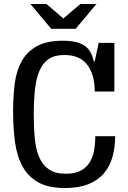

<svg xmlns="http://www.w3.org/2000/svg" viewBox="-20 -936 644 967"><path d="M304 -659Q255 -659 225 -638.5Q195 -618 178.5 -579Q162 -540 156 -484Q150 -428 150 -357Q150 -291 155.5 -236.5Q161 -182 178 -143Q195 -104 227 -82.5Q259 -61 312 -61Q357 -61 385.5 -76Q414 -91 430.5 -116.5Q447 -142 453.5 -176.5Q460 -211 460 -250H560Q560 -195 547 -147.5Q534 -100 504.5 -64.5Q475 -29 426.5 -9Q378 11 308 11Q225 11 174 -17Q123 -45 94.5 -96Q66 -147 56 -218Q46 -289 46 -375Q46 -448 54 -513Q62 -578 88.5 -626.5Q115 -675 165 -703Q215 -731 298 -731Q327 -731 352.5 -726.5Q378 -722 398.5 -710.5Q419 -699 432.5 -678.5Q446 -658 452 -627H457L477 -720H556V-475H457Q457 -560 419.5 -609.5Q382 -659 304 -659ZM361 -791H238L133 -916H214L299 -843L385 -916H466Z"/></svg>

Font: HermeneusOne
Style: Regular
Weight: 400
Designer: Rodrigo Fuenzalida, Pablo Impallari
Foundry: Pablo Impallari, Rodrigo Fuenzalida
Version: Version 1.000; ttfautohint (v0.8) -G 200 -r 50